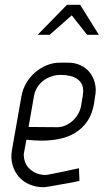

<svg xmlns="http://www.w3.org/2000/svg" viewBox="-20 -771 449 800"><path d="M217 -241H219Q237 -241 253.5 -248.5Q270 -256 283.5 -268.5Q297 -281 306 -297Q315 -313 318 -331L325 -373Q329 -397 323.5 -413.5Q318 -430 304.5 -440Q291 -450 272.5 -454.5Q254 -459 233 -459Q214 -459 195.5 -453Q177 -447 162 -436Q147 -425 136.5 -409Q126 -393 122 -373L99 -242ZM69 -368Q74 -398 89 -424Q104 -450 126 -469Q148 -488 174.5 -499Q201 -510 230 -510H264Q292 -510 315.5 -499Q339 -488 354 -469Q369 -450 375.5 -424Q382 -398 376 -368L371 -335Q363 -293 343 -264.5Q323 -236 294 -218Q265 -200 229 -192.5Q193 -185 154 -185Q138 -185 122 -186Q106 -187 90 -189L79 -129Q79 -89 105.5 -65.5Q132 -42 171 -42Q175 -42 197 -46.5Q219 -51 244 -56Q273 -62 309 -70L311 -17Q273 -9 242 -4Q216 1 191.5 5Q167 9 162 9Q130 9 103 -2.5Q76 -14 58 -35Q40 -56 32 -84.5Q24 -113 30 -147ZM343 -626 279 -707 187 -626H137L259 -751H314L392 -626Z"/></svg>

Font: Marvel
Style: Italic
Weight: 400
Italic angle: -12°
Designer: Carolina Trebol
Foundry: Carolina Trebol
Version: Version 1.001